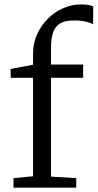

<svg xmlns="http://www.w3.org/2000/svg" viewBox="-20 -846 440 866"><path d="M41 0.5V-42.5L129 -51V-495H28.5L28 -535L129 -554V-605Q129 -651 147.2 -691.2Q165.5 -731.5 196 -761.8Q226.5 -792 265 -809Q303.5 -826 344 -826Q366.5 -826 378.8 -823.5Q391 -821 400.5 -817.5L400 -736Q393.5 -741.5 370 -747.8Q346.5 -754 311 -753.5Q276.5 -754 254.2 -742.2Q232 -730.5 221 -703.5Q210 -676.5 210 -630.5V-555H355V-495H210V-49.5L324 -42.5V0.5Z"/></svg>

Font: Merriweather Light
Style: Regular
Weight: 300
Designer: Eben Sorkin
Foundry: Eben Sorkin
Version: Version 2.100